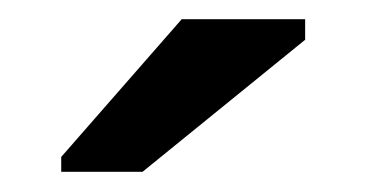

<svg xmlns="http://www.w3.org/2000/svg" viewBox="-20 -753 373 196"><path d="M42.5 -577.6V-592.8L165.5 -733.4H291.5V-712.4L125.5 -577.6Z"/></svg>

Font: Arial
Style: Bold
Weight: 700
Designer: Steve Matteson
Foundry: Ascender Corporation
Version: Version 2.00.3